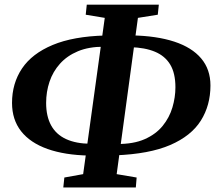

<svg xmlns="http://www.w3.org/2000/svg" viewBox="-20 -783 924 822"><path d="M251 19.5 255.5 -23 336 -37.5 428.5 -706.5 347 -720 351.5 -763H660L655.5 -720L570.5 -706.5L479.5 -37.5L565 -23L561.5 19.5ZM361 -117Q257.5 -119 183.5 -145.2Q109.5 -171.5 70.5 -221Q31.5 -270.5 31.5 -342.5Q31.5 -426 74.2 -489.8Q117 -553.5 205.5 -590.5Q294 -627.5 431 -631L424.5 -583Q360 -583 313.5 -563.5Q267 -544 236.8 -510.2Q206.5 -476.5 192 -433.2Q177.5 -390 177.5 -342.5Q177.5 -285 199 -246Q220.5 -207 263 -187.5Q305.5 -168 367.5 -167.5ZM473.5 -118 481 -166.5Q551.5 -166 599.5 -187.2Q647.5 -208.5 676.5 -244.2Q705.5 -280 718.2 -323.2Q731 -366.5 731 -409.5Q731 -469.5 708.8 -506.5Q686.5 -543.5 643.5 -561.5Q600.5 -579.5 538 -581L544 -631.5Q650.5 -629.5 726 -604.8Q801.5 -580 841.2 -533Q881 -486 881 -417Q881 -332 839.8 -266.5Q798.5 -201 708.8 -162.2Q619 -123.5 473.5 -118Z"/></svg>

Font: Merriweather 36pt
Style: Bold Italic
Weight: 700
Italic angle: -7.8°
Version: Version 2.101